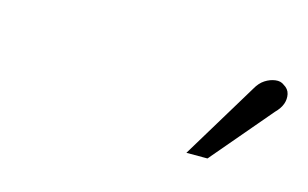

<svg xmlns="http://www.w3.org/2000/svg" viewBox="-35 -795 424 264"><g transform="rotate(15 177.0 -663.0)"><path d="M343 -685Q350 -692 352.5 -699Q355 -706 353.5 -713Q352 -720 345 -724Q340 -728 332.5 -727Q325 -726 318 -721.5Q311 -717 306 -708L240 -599H270Z"/></g></svg>

Font: Advent Pro Light
Style: Italic
Weight: 300
Italic angle: -12°
Version: Version 3.000